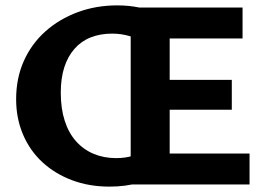

<svg xmlns="http://www.w3.org/2000/svg" viewBox="-20 -686 986 714"><path d="M387 8Q311 8 247.5 -16Q184 -40 137.5 -83Q91 -126 65.5 -186Q40 -246 40 -317Q40 -395 68.5 -459Q97 -523 148.5 -569Q200 -615 268.5 -640.5Q337 -666 416 -666Q459 -666 498 -658Q537 -650 571 -635L515 -521Q497 -541 464.5 -551Q432 -561 397 -561Q353 -561 317.5 -547Q282 -533 257 -504.5Q232 -476 219 -435.5Q206 -395 206 -341Q206 -283 220.5 -237.5Q235 -192 262.5 -161Q290 -130 328 -114Q366 -98 412 -98Q446 -98 473 -106.5Q500 -115 522 -133L596 -50Q553 -22 500.5 -7Q448 8 387 8ZM511 -278V-389H842V-278ZM466 0V-658H882V-543H611V-115H908V0Z"/></svg>

Font: Ysabeau Office ExtraBold
Style: Regular
Weight: 800
Designer: Christian Thalmann (Catharsis Fonts)
Version: Version 2.001;gftools[0.9.30]; featfreeze: tnum,lnum,ss02